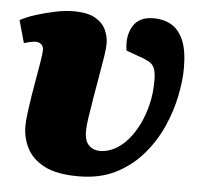

<svg xmlns="http://www.w3.org/2000/svg" viewBox="-46 -578 687 638"><g transform="rotate(5 297.0 -258.5)"><path d="M238 14Q165 14 124 -7.5Q83 -29 65.5 -63.5Q48 -98 48 -137Q48 -155 51.5 -182Q55 -209 60 -240Q65 -271 70.5 -302Q76 -333 80 -357.5Q84 -382 84 -394Q84 -406 76.5 -412.5Q69 -419 58 -419Q50 -419 39 -416.5Q28 -414 19 -411L-2 -486Q20 -498 50 -507.5Q80 -517 113 -524Q146 -531 174 -531Q222 -531 247.5 -516Q273 -501 283 -478.5Q293 -456 293 -433Q293 -418 288.5 -388.5Q284 -359 277.5 -323Q271 -287 265 -250.5Q259 -214 254.5 -184.5Q250 -155 250 -139Q250 -105 265 -90.5Q280 -76 304 -76Q328 -77 351 -89Q374 -101 394 -124Q414 -147 429 -177.5Q444 -208 453 -245Q462 -282 462 -323Q462 -351 456.5 -365Q451 -379 437.5 -386.5Q424 -394 400 -402L361 -416Q353 -464 373 -497.5Q393 -531 442 -531Q475 -531 500.5 -516.5Q526 -502 541 -468Q556 -434 556 -374Q556 -333 545.5 -281Q535 -229 512 -177.5Q489 -126 451.5 -82.5Q414 -39 361.5 -12.5Q309 14 238 14Z"/></g></svg>

Font: Literata Black
Style: Italic
Weight: 900
Italic angle: -2°
Designer: Latin by Veronika Burian and Jose Scaglione. Greek by Irene Vlachou. Cyrillic by Vera Evstafieva
Foundry: TypeTogether
Version: Version 3.002